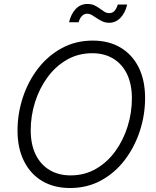

<svg xmlns="http://www.w3.org/2000/svg" viewBox="-20 -943 793 973"><path d="M335 9.8Q253.4 9.8 193.8 -25.6Q134.3 -61 101.6 -126.5Q68.8 -191.9 68.8 -281.2Q68.8 -366.7 95.5 -448.2Q122.1 -529.8 172.1 -595Q222.2 -660.2 292.7 -698.7Q363.3 -737.3 450.2 -737.3Q531.2 -737.3 590.8 -701.9Q650.4 -666.5 682.9 -601.3Q715.3 -536.1 715.3 -446.3Q715.3 -360.8 688.7 -279.3Q662.1 -197.8 612.3 -132.3Q562.5 -66.9 492.4 -28.6Q422.4 9.8 335 9.8ZM337.4 -54.2Q409.7 -54.2 467.3 -87.9Q524.9 -121.6 565.2 -177.7Q605.5 -233.9 627 -303.2Q648.4 -372.6 648.4 -444.3Q648.4 -517.1 623.3 -568.4Q598.1 -619.6 553 -646.5Q507.8 -673.3 447.8 -673.3Q375.5 -673.3 317.9 -639.6Q260.3 -606 219.5 -549.6Q178.7 -493.2 157.2 -424.1Q135.7 -355 135.7 -283.2Q135.7 -210.4 160.9 -159.4Q186 -108.4 231.4 -81.3Q276.9 -54.2 337.4 -54.2ZM533.2 -827.6Q514.6 -827.6 499 -834.7Q483.4 -841.8 470.5 -850.8Q457.5 -859.9 445.8 -866.7Q434.1 -873.5 421.9 -873.5Q405.3 -873.5 394 -860.6Q382.8 -847.7 378.4 -830.1H330.1Q338.9 -870.6 363 -896.7Q387.2 -922.9 423.3 -922.9Q443.8 -922.9 458.7 -915.8Q473.6 -908.7 485.6 -899.7Q497.6 -890.6 509 -883.5Q520.5 -876.5 533.7 -876.5Q549.3 -876.5 559.3 -886.7Q569.3 -897 577.1 -919.9H624.5Q614.3 -877 590.1 -852.3Q565.9 -827.6 533.2 -827.6Z"/></svg>

Font: Inter 17pt Light
Style: Italic
Weight: 300
Italic angle: -9.3988°
Version: Version 4.001;git-66647c0bb